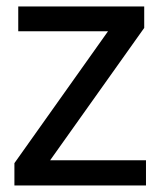

<svg xmlns="http://www.w3.org/2000/svg" viewBox="-20 -565 484 585"><path d="M424.8 -76.7H132.8L419.4 -480V-545.4H35.6V-469.7H309.1L23.9 -67.9V0H424.8Z"/></svg>

Font: SG Kara SemiBold
Style: Regular
Weight: 400
Designer: Damoon Khanjanzadeh
Version: Version 1.000